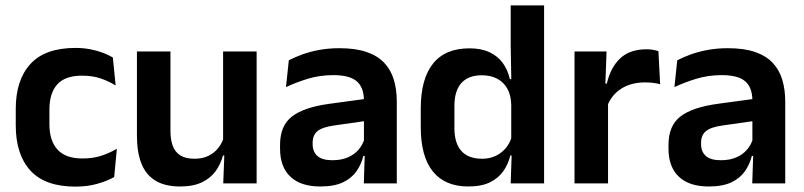

<svg xmlns="http://www.w3.org/2000/svg" viewBox="-20 -681 2986 713"><path d="M260 12Q147.5 12 93 -47.5Q38.5 -107 38.5 -215.5V-276.5Q38.5 -384 93 -443.5Q147.5 -503 260 -503Q290 -503 315.5 -498Q341 -493 362.2 -485Q383.5 -477 399 -467.5L409.5 -363.5Q385 -379 354.5 -389.5Q324 -400 284.5 -400Q222 -400 192.8 -367.8Q163.5 -335.5 163.5 -274V-219.5Q163.5 -158.5 193.5 -125.5Q223.5 -92.5 286 -92.5Q326 -92.5 356.8 -102.8Q387.5 -113 414 -128.5L404 -23.5Q379.5 -9.5 342.5 1.2Q305.5 12 260 12Z M613 -490V-194.5Q613 -163.5 621.2 -140.2Q629.5 -117 649.2 -104.2Q669 -91.5 702.5 -91.5Q732.5 -91.5 754.5 -102.5Q776.5 -113.5 791 -132Q805.5 -150.5 811.5 -173L831.5 -103.5H808Q799.5 -71.5 780.8 -45.5Q762 -19.5 729.8 -4Q697.5 11.5 649 11.5Q593 11.5 557.5 -10Q522 -31.5 505.2 -73.5Q488.5 -115.5 488.5 -177V-490ZM933 -490V0H809L813.5 -118.5L808.5 -128.5V-490Z M1331 0 1335 -119.5 1331.5 -131V-284.5V-307Q1331.5 -356 1305 -379Q1278.5 -402 1218 -402Q1167.5 -402 1123.2 -388.5Q1079 -375 1042 -357.5L1052.5 -457Q1074.5 -468.5 1102.5 -478.8Q1130.5 -489 1165.2 -495.5Q1200 -502 1240.5 -502Q1300.5 -502 1341.2 -488Q1382 -474 1406.8 -447.8Q1431.5 -421.5 1442.5 -385Q1453.5 -348.5 1453.5 -304V0ZM1169.5 11.5Q1096.5 11.5 1058.2 -25Q1020 -61.5 1020 -128.5V-143Q1020 -214 1064 -248.2Q1108 -282.5 1203 -295.5L1343 -314.5L1350 -233.5L1220.5 -215Q1177.5 -209 1159.2 -194.2Q1141 -179.5 1141 -151V-145.5Q1141 -117.5 1158.8 -101.8Q1176.5 -86 1214 -86Q1248 -86 1272.2 -96.8Q1296.5 -107.5 1311.8 -125.5Q1327 -143.5 1333.5 -165.5L1351 -102H1329.5Q1321.5 -70.5 1303.8 -45Q1286 -19.5 1253.8 -4Q1221.5 11.5 1169.5 11.5Z M1719 11.5Q1632.5 11.5 1587.5 -44.2Q1542.5 -100 1542.5 -208.5V-278Q1542.5 -387.5 1587.8 -444.5Q1633 -501.5 1723.5 -501.5Q1767 -501.5 1797.5 -487.2Q1828 -473 1846.8 -447.5Q1865.5 -422 1873.5 -387H1910.5L1878.5 -292.5Q1877.5 -327.5 1864 -351.8Q1850.5 -376 1826.2 -388.8Q1802 -401.5 1769 -401.5Q1719.5 -401.5 1693.5 -372.8Q1667.5 -344 1667.5 -287.5V-205Q1667.5 -149 1693.5 -120.2Q1719.5 -91.5 1770 -91.5Q1799 -91.5 1821.5 -102.5Q1844 -113.5 1859.2 -132.2Q1874.5 -151 1880.5 -174.5L1910.5 -103.5H1875Q1867.5 -71.5 1849.2 -45.5Q1831 -19.5 1799.5 -4Q1768 11.5 1719 11.5ZM1876.5 0 1880.5 -119 1878.5 -148V-349L1879 -369L1876.5 -509.5V-661H2000.5V0Z M2234.5 -286 2203.5 -370.5H2233.5Q2247 -430 2282.8 -464Q2318.5 -498 2381.5 -498Q2394.5 -498 2405.2 -496Q2416 -494 2425 -491.5L2431.5 -368Q2420.5 -371.5 2405.8 -373.2Q2391 -375 2375 -375Q2324 -375 2287.5 -352Q2251 -329 2234.5 -286ZM2113.5 0V-490H2232.5L2227 -341L2238 -336V0Z M2773.5 0 2777.5 -119.5 2774 -131V-284.5V-307Q2774 -356 2747.5 -379Q2721 -402 2660.5 -402Q2610 -402 2565.8 -388.5Q2521.5 -375 2484.5 -357.5L2495 -457Q2517 -468.5 2545 -478.8Q2573 -489 2607.8 -495.5Q2642.5 -502 2683 -502Q2743 -502 2783.8 -488Q2824.5 -474 2849.2 -447.8Q2874 -421.5 2885 -385Q2896 -348.5 2896 -304V0ZM2612 11.5Q2539 11.5 2500.8 -25Q2462.5 -61.5 2462.5 -128.5V-143Q2462.5 -214 2506.5 -248.2Q2550.5 -282.5 2645.5 -295.5L2785.5 -314.5L2792.5 -233.5L2663 -215Q2620 -209 2601.8 -194.2Q2583.5 -179.5 2583.5 -151V-145.5Q2583.5 -117.5 2601.2 -101.8Q2619 -86 2656.5 -86Q2690.5 -86 2714.8 -96.8Q2739 -107.5 2754.2 -125.5Q2769.5 -143.5 2776 -165.5L2793.5 -102H2772Q2764 -70.5 2746.2 -45Q2728.5 -19.5 2696.2 -4Q2664 11.5 2612 11.5Z"/></svg>

Font: Anek Bangla
Style: Semi-bold
Weight: 600
Designer: Sulekha Rajkumar (Bangla), Yesha Goshar (Latin)
Foundry: Ek Type
Version: Version 1.002;March 21, 2022;FontCreator 13.0.0.2683 64-bit